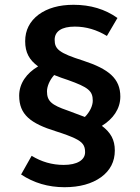

<svg xmlns="http://www.w3.org/2000/svg" viewBox="-20 -703 582 801"><path d="M405 -178C452 -207 482 -249 482 -300C482 -375 434 -415 327 -450C226 -482 208 -498 208 -537C208 -572 237 -592 292 -592C339 -592 383 -579 426 -553L470 -628C418 -665 357 -683 287 -683C226 -683 178 -669 141 -642C104 -614 85 -577 85 -531C85 -484 102 -453 139 -426C91 -398 60 -355 60 -304C60 -225 107 -188 214 -155C249 -144 275 -134 292 -126C325 -110 335 -96 335 -68C335 -35 301 -15 246 -15C197 -15 153 -28 112 -53L68 25C121 60 181 78 249 78C312 78 363 64 402 36C440 8 459 -29 459 -75C459 -120 442 -150 405 -178ZM262 -242C195 -265 176 -281 176 -322C176 -342 187 -369 206 -390C226 -382 245 -375 264 -369C348 -339 367 -324 367 -283C367 -262 355 -236 334 -215Z"/></svg>

Font: Fira Sans Medium
Style: Regular
Weight: 500
Designer: Carrois Corporate & Edenspiekermann AG
Foundry: Carrois Corporate GbR & Edenspiekermann AG
Version: Version 4.203